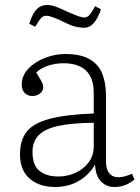

<svg xmlns="http://www.w3.org/2000/svg" viewBox="-20 -734 558 768"><path d="M201 14Q137 14 98.5 -19.5Q60 -53 60 -117Q60 -173 86.5 -207Q113 -241 178 -258.5Q243 -276 355 -280V-362Q355 -405 340 -431Q325 -457 298.5 -469Q272 -481 235 -481Q201 -481 171.5 -471Q142 -461 125 -444Q136 -426 142 -415.5Q148 -405 150.5 -398.5Q153 -392 153 -386Q153 -370 140 -360Q127 -350 109 -350Q91 -350 79 -362Q67 -374 67 -395Q67 -432 93.5 -459.5Q120 -487 160 -502.5Q200 -518 241 -518Q302 -518 338 -497.5Q374 -477 389 -439.5Q404 -402 404 -350V-88Q404 -57 417 -41Q430 -25 454 -25Q467 -25 481 -29Q495 -33 508 -39L518 -16Q502 -2 481.5 6Q461 14 438 14Q406 14 384.5 -7.5Q363 -29 360 -75Q342 -45 317.5 -25.5Q293 -6 264 4Q235 14 201 14ZM214 -28Q249 -28 281.5 -42.5Q314 -57 334.5 -84.5Q355 -112 355 -149V-243Q266 -242 212 -230Q158 -218 134 -192.5Q110 -167 110 -126Q110 -73 138 -50.5Q166 -28 214 -28ZM315 -623Q300 -623 281.5 -627.5Q263 -632 237 -645Q220 -654 206 -659.5Q192 -665 182 -668Q172 -671 165 -671Q152 -671 143.5 -661Q135 -651 121 -627L97 -639Q107 -670 118 -686Q129 -702 141.5 -708Q154 -714 167 -714Q184 -714 201.5 -708Q219 -702 250 -687Q280 -674 294.5 -669Q309 -664 317 -664Q327 -664 336 -672Q345 -680 360 -709L384 -697Q373 -666 361.5 -650Q350 -634 339 -628.5Q328 -623 315 -623Z"/></svg>

Font: Literata 18pt ExtraLight
Style: Regular
Weight: 250
Designer: Latin by Veronika Burian and Jose Scaglione. Greek by Irene Vlachou. Cyrillic by Vera Evstafieva.
Foundry: TypeTogether
Version: Version 3.103;gftools[0.9.29]